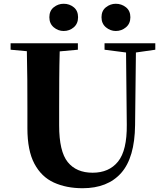

<svg xmlns="http://www.w3.org/2000/svg" viewBox="-20 -976 869 1016"><path d="M592.8 -812Q564 -812 540.5 -831.5Q517.1 -851.1 517.1 -884.8Q517.1 -918.9 540.5 -937.5Q564 -956.1 592.8 -956.1Q623 -956.1 646.5 -937.5Q669.9 -918.9 669.9 -884.8Q669.9 -851.1 646.5 -831.5Q623 -812 592.8 -812ZM316.9 -812Q287.6 -812 264.4 -831.5Q241.2 -851.1 241.2 -884.8Q241.2 -918.9 264.4 -937.5Q287.6 -956.1 316.9 -956.1Q347.7 -956.1 370.4 -937.5Q393.1 -918.9 393.1 -884.8Q393.1 -851.1 370.4 -831.5Q347.7 -812 316.9 -812ZM801.8 -747.1V-712.9L699.2 -698.2L694.8 -314Q692.9 -141.6 621.3 -60.8Q549.8 20 417 20Q331.1 20 265.1 -10Q199.2 -40 162.1 -109.6Q125 -179.2 125 -296.9V-405.8Q125 -479.5 124.5 -554.7Q124 -629.9 122.1 -705.1L36.1 -712.9V-747.1H392.1V-712.9L295.9 -704.1Q293.9 -630.4 293.5 -555.4Q293 -480.5 293 -405.8V-312Q293 -174.8 338.4 -118.4Q383.8 -62 470.2 -62Q557.1 -62 604.7 -121.1Q652.3 -180.2 650.9 -315.9L647 -698.2L533.2 -712.9V-747.1Z"/></svg>

Font: Source Han Serif JP Heavy
Style: Regular
Weight: 900
Designer: Ryoko NISHIZUKA  (kana & ideographs); Frank Grießhammer (Latin, Greek & Cyrillic); Wenlong ZHANG  (bopomofo); Sandoll Co
Foundry: Adobe Systems Incorporated
Version: Version 1.001;PS 1.001;hotconv 16.6.54;makeotf.lib2.5.65590